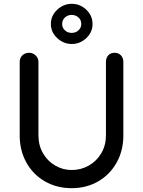

<svg xmlns="http://www.w3.org/2000/svg" viewBox="-20 -977 748 1004"><path d="M625 -653V-269Q625 -190 590 -127Q555 -64 493.5 -28.5Q432 7 355 7Q277 7 215 -28.5Q153 -64 118 -127Q83 -190 83 -269V-653Q83 -674 97 -687.5Q111 -701 133 -701Q152 -701 166.5 -687Q181 -673 181 -653V-269Q181 -217 205 -175.5Q229 -134 269 -111Q309 -88 355 -88Q403 -88 444 -111Q485 -134 509.5 -175.5Q534 -217 534 -269V-653Q534 -674 546 -687.5Q558 -701 579 -701Q600 -701 612.5 -687.5Q625 -674 625 -653ZM246 -851Q246 -895 279 -926Q312 -957 355 -957Q399 -957 431.5 -926Q464 -895 464 -851Q464 -809 431.5 -778Q399 -747 355 -747Q312 -747 279 -778Q246 -809 246 -851ZM405 -851Q405 -873 390 -886Q375 -899 355 -899Q334 -899 319.5 -885.5Q305 -872 305 -851Q305 -832 319.5 -818.5Q334 -805 355 -805Q376 -805 390.5 -818.5Q405 -832 405 -851Z"/></svg>

Font: Quicksand Medium
Style: Regular
Weight: 500
Designer: Andrew Paglinawan
Foundry: Andrew Paglinawan
Version: Version 3.000